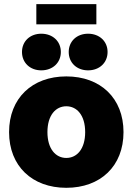

<svg xmlns="http://www.w3.org/2000/svg" viewBox="-20 -897 642 929"><path d="M300.8 11.7C466.3 11.7 577.6 -93.3 577.6 -257.8C577.6 -421.9 466.3 -527.3 300.8 -527.3C135.7 -527.3 23.9 -421.9 23.9 -257.8C23.9 -93.3 135.7 11.7 300.8 11.7ZM300.8 -132.8C249.5 -132.8 209.5 -176.3 209.5 -257.8C209.5 -339.4 249.5 -382.8 300.8 -382.8C352.1 -382.8 392.1 -339.4 392.1 -257.8C392.1 -176.3 352.5 -132.8 300.8 -132.8ZM406.2 -556.6C460.9 -556.6 500.5 -593.3 500.5 -645.5C500.5 -697.3 460.9 -733.9 406.2 -733.9C351.6 -733.9 312.5 -697.3 312.5 -645.5C312.5 -593.3 351.6 -556.6 406.2 -556.6ZM179.7 -556.6C234.9 -556.6 274.4 -593.3 274.4 -645.5C274.4 -697.3 234.9 -733.9 179.7 -733.9C125.5 -733.9 86.4 -697.3 86.4 -645.5C86.4 -593.3 125.5 -556.6 179.7 -556.6ZM446.3 -877H155.8V-779.3H446.3Z"/></svg>

Font: Raveo Display Display ExtraBold
Style: Regular
Weight: 800
Designer: Jakub Foglar, Rasmus Andersson (Inter)
Foundry: Jakubfoglar.com
Version: Version 1.100;Glyphs 3.2.3 (3260)